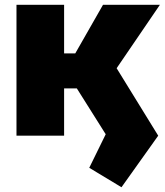

<svg xmlns="http://www.w3.org/2000/svg" viewBox="-20 -559 679 791"><path d="M480.5 212.4 347.7 132.3 415.5 -5.9 291 -203.6 457 -283.7 631.8 0ZM47.9 0V-539.1H244.1V0ZM207.5 -194.8 203.1 -338.9H290L404.3 -539.1H638.7L403.8 -194.8Z"/></svg>

Font: Inter 18pt Black
Style: Regular
Weight: 900
Designer: Rasmus Andersson
Foundry: rsms
Version: Version 4.001;git-66647c0bb